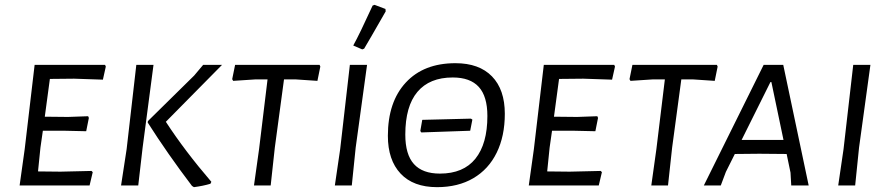

<svg xmlns="http://www.w3.org/2000/svg" viewBox="-20 -766 3673 793"><path d="M186 -440 165 -284 261 -283 344 -286 347 -279 336 -224 247 -226H157L147 -156L137 -58L230 -57L358 -60L363 -55L350 0H61L82 -150L123 -498H414L417 -491L405 -437L286 -441Z M569 -156 551 0H480L503 -150L543 -498H614ZM665 -263Q743 -143 853 -15L849 -7Q819 2 781 7L773 2Q672 -131 590 -260L591 -266L782 -454L819 -498H897Z M1303 -491 1291 -432 1202 -438H1153L1115 -156L1098 0H1029L1050 -150L1085 -438H1034L943 -432L939 -439L951 -498H1300Z M1449 -156 1433 0H1363L1385 -150L1425 -498H1496ZM1527 -746 1572 -729 1573 -719 1515 -618 1484 -565 1476 -562 1439 -578Q1465 -625 1519 -743Z M2065 -296Q2065 -204 2031.5 -135.5Q1998 -67 1935 -30Q1872 7 1785 7Q1687 7 1634.5 -49Q1582 -105 1582 -205Q1582 -345 1656 -425Q1730 -505 1861 -505Q1959 -505 2012 -450.5Q2065 -396 2065 -296ZM1654 -210Q1654 -128 1689.5 -88.5Q1725 -49 1797 -49Q1894 -49 1943.5 -110.5Q1993 -172 1993 -287Q1993 -368 1957.5 -407Q1922 -446 1850 -446Q1754 -446 1704 -386.5Q1654 -327 1654 -210ZM1716 -225 1724 -271 1925 -276 1931 -272 1922 -226 1720 -219Z M2289 -440 2268 -284 2364 -283 2447 -286 2450 -279 2439 -224 2350 -226H2260L2250 -156L2240 -58L2333 -57L2461 -60L2466 -55L2453 0H2164L2185 -150L2226 -498H2517L2520 -491L2508 -437L2389 -441Z M2944 -491 2932 -432 2843 -438H2794L2756 -156L2739 0H2670L2691 -150L2726 -438H2675L2584 -432L2580 -439L2592 -498H2941Z M3320 0H3248L3245 -53L3229 -130L3116 -131L3015 -130L2978 -56L2957 0H2887L3134 -498H3215ZM3166 -427H3162L3043 -188H3216Z M3528 -156 3512 0H3442L3464 -150L3504 -498H3575Z"/></svg>

Font: Alegreya Sans SC
Style: Italic
Weight: 400
Italic angle: -7°
Designer: Juan Pablo del Peral
Foundry: Huerta Tipografica
Version: Version 2.008; ttfautohint (v1.6)